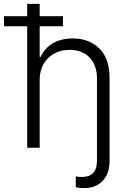

<svg xmlns="http://www.w3.org/2000/svg" viewBox="-54 -747 657 971"><path d="M-33.7 -614V-665.1H83.5V-727.3H146.7V-665.1H264.6V-614H146.7V-459.9H152.3Q161.9 -481.2 176.8 -498.2Q191.8 -515.3 211.8 -527.3Q231.9 -539.4 257.5 -546Q283 -552.6 313.9 -552.6Q396.7 -552.6 448.5 -501.8Q500 -451.3 500 -353.3V66.4Q500 132.8 464.1 168.7Q428.6 204.2 373.2 204.2Q361.2 204.2 349.4 203.3Q337.7 202.4 329.2 199.2V144.9Q343.8 148.1 358.3 148.1Q376.1 148.1 390.4 143.8Q404.8 139.6 415 129.8Q425.1 120 430.8 104.4Q436.4 88.8 436.4 66.4V-349.4Q436.4 -382.1 427.4 -408.7Q418.3 -435.4 400.7 -454.5Q383.2 -473.7 357.4 -484.2Q331.7 -494.7 297.9 -494.7Q233 -494.7 189.6 -453.5Q146.7 -412.6 146.7 -340.9V0H83.5V-614Z"/></svg>

Font: Inter P Light
Style: Regular
Weight: 300
Designer: Rasmus Andersson
Foundry: rsms
Version: Version 3.018;git-588b23468